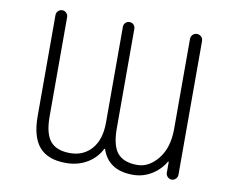

<svg xmlns="http://www.w3.org/2000/svg" viewBox="-80 -858 1160 951"><g transform="rotate(10 500.0 -383.0)"><path d="M487.3 -112.3Q487.3 -114.3 485.4 -114.3Q483.4 -114.3 482.4 -112.3Q460 -68.4 418 -42Q370.1 -11.7 306.6 -11.7Q216.8 -11.7 173.3 -61.5Q129.9 -111.3 129.9 -216.8V-724.6Q129.9 -736.3 138.7 -745.1Q147.5 -753.9 159.2 -753.9Q170.9 -753.9 179.7 -745.1Q188.5 -736.3 188.5 -724.6V-224.6Q188.5 -138.7 219.7 -101.1Q251 -63.5 318.8 -63.5Q386.7 -63.5 427.7 -110.8Q468.8 -158.2 468.8 -243.2V-724.6Q468.8 -737.3 477.1 -745.6Q485.4 -753.9 497.6 -753.9Q509.8 -753.9 518.1 -745.6Q526.4 -737.3 526.4 -724.6V-224.6Q526.4 -137.7 557.6 -100.6Q588.9 -63.5 657.2 -63.5Q715.8 -63.5 761.2 -120.1Q806.6 -176.8 806.6 -270.5V-723.6Q806.6 -736.3 815.4 -745.1Q824.2 -753.9 836.9 -753.9Q849.6 -753.9 858.4 -745.1Q867.2 -736.3 867.2 -723.6V-50.8Q867.2 -39.1 858.4 -30.3Q849.6 -21.5 837.9 -21.5Q826.2 -21.5 817.4 -30.3Q808.6 -39.1 808.6 -50.8V-105.5Q808.6 -106.4 807.1 -106.9Q805.7 -107.4 804.7 -105.5Q783.2 -68.4 746.1 -43Q699.2 -11.7 645.5 -11.7Q578.1 -11.7 539.1 -40Q503.9 -64.5 487.3 -112.3Z"/></g></svg>

Font: Rounded-X Mgen+ 1m light
Style: Regular
Weight: 200
Designer: [Source Han Sans]
Ryoko NISHIZUKA  (kana & ideographs); Paul D. Hunt (Latin, Greek & Cyrillic); Wenlong ZHANG  (bopomofo
Version: Version 1.059.20150602